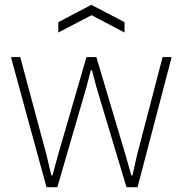

<svg xmlns="http://www.w3.org/2000/svg" viewBox="-20 -777 760 797"><path d="M222 -685 359 -757 497 -685V-642L360 -714L222 -642ZM27 -534V-540H64L173 -134L193 -49H198L221 -134L339 -540H380L501 -134L525 -49H530L549 -134L655 -540H691V-534L551 0H505L380 -416L362 -485H357L339 -416L218 0H173Z"/></svg>

Font: Encode Sans Narrow
Style: Thin
Weight: 250
Designer: Pablo Impallari, Andres Torresi
Foundry: Pablo Impallari, Andres Torresi
Version: Version 1.000; ttfautohint (v1.00) -l 8 -r 50 -G 200 -x 14 -